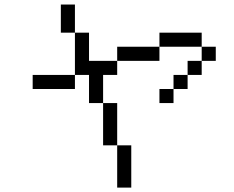

<svg xmlns="http://www.w3.org/2000/svg" viewBox="-20 -770 1040 852"><path d="M937.5 -500V-562.5H875V-500H812.5V-437.5H750V-375H687.5V-312.5H750V-375H812.5V-437.5H875V-500ZM500 -125V62.5H562.5V-125ZM500 -125V-312.5H437.5V-125ZM437.5 -312.5Q437.5 -312.5 437.5 -437.5H500V-500H375Q375 -500 375 -625H312.5V-437.5H125V-375H312.5V-437.5H375Q375 -437.5 375 -312.5ZM500 -500H687.5V-562.5H500ZM687.5 -562.5H875V-625H687.5ZM312.5 -625Q312.5 -625 312.5 -750H250Q250 -750 250 -625Z"/></svg>

Font: BFUnifontExMono
Style: Regular
Weight: 500
Version: Version 15.0.06